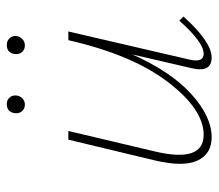

<svg xmlns="http://www.w3.org/2000/svg" viewBox="-58 -566 629 552"><g transform="rotate(-90 256.0 -290.5)"><path d="M231 -533Q219 -533 212 -541Q205 -549 206 -560Q208 -585 233 -585Q244 -585 251 -577Q258 -569 257 -558Q256 -547 248.5 -540Q241 -533 231 -533ZM401 -533Q389 -533 382 -541Q375 -549 376 -560Q378 -585 403 -585Q414 -585 421.5 -577Q429 -569 428 -558Q427 -548 419.5 -540.5Q412 -533 401 -533ZM472 -89 484 -77Q411 4 366 4Q321 4 336 -56L375 -224Q325 -112 260.5 -54Q196 4 137 4Q89 4 70 -36.5Q51 -77 70 -158L130 -408H155L96 -159Q63 -19 144 -19Q217 -19 295.5 -121.5Q374 -224 416 -408H441L360 -59Q351 -19 377 -19Q410 -19 472 -89Z"/></g></svg>

Font: EauTestText Extralight
Style: Italic
Weight: 250
Italic angle: -12°
Designer: Christian Thalmann (Catharsis Fonts)
Version: Version 0.001;PS 000.001;hotconv 1.0.88;makeotf.lib2.5.64775